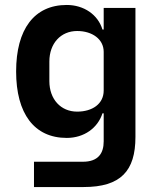

<svg xmlns="http://www.w3.org/2000/svg" viewBox="-20 -554 640 774"><path d="M526 -522H398V-435H393C375 -495 318 -534 249 -534C118 -534 45 -436 45 -266C45 -96 118 2 249 2C319 2 374 -38 393 -97H398V16C398 64 376 98 314 98H117V200H317C467 200 526 135 526 -2ZM291 -104C225 -104 179 -154 179 -227V-306C179 -379 225 -429 291 -429C352 -429 398 -396 398 -345V-189C398 -135 352 -104 291 -104Z"/></svg>

Font: Braiins Sans SemiBold
Style: Regular
Weight: 600
Designer: Mike Abbink, Paul van der Laan, Pieter van Rosmalen, Jiri Chlebus, Lubos Buracinsky
Foundry: Bold Monday, Sudetype
Version: Version 1.000;hotconv 1.0.109;makeotfexe 2.5.65596